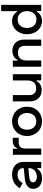

<svg xmlns="http://www.w3.org/2000/svg" viewBox="1280 -2020 754 3355"><g transform="rotate(-90 1657.5 -343.0)"><path d="M45 -375 137 -323C164 -378 208 -414 281 -414C355 -414 396 -376 396 -319V-306L206 -286C97 -275 35 -223 35 -139C35 -47 108 14 219 14C323 14 367 -36 383 -69H397V0H505V-316C505 -433 419 -510 285 -510C165 -510 92 -450 45 -375ZM149 -144C149 -184 183 -202 235 -208L396 -225V-214C396 -138 344 -77 242 -77C182 -77 149 -104 149 -144Z M736 -496H629V0H739V-285C739 -357 781 -394 848 -394H928V-498H874C807 -498 766 -474 748 -420H736Z M958 -248C958 -93 1069 14 1214 14C1359 14 1470 -93 1470 -248C1470 -403 1359 -510 1214 -510C1069 -510 958 -403 958 -248ZM1068 -248C1068 -347 1127 -409 1214 -409C1301 -409 1360 -347 1360 -248C1360 -149 1301 -87 1214 -87C1127 -87 1068 -149 1068 -248Z M2038 0V-496H1928V-237C1928 -142 1878 -88 1792 -88C1716 -88 1673 -131 1673 -208V-496H1563V-198C1563 -66 1649 8 1755 8C1849 8 1895 -36 1916 -82H1930V0Z M2168 -496V0H2278V-259C2278 -354 2328 -408 2414 -408C2490 -408 2533 -366 2533 -289V0H2643V-299C2643 -431 2558 -504 2451 -504C2357 -504 2312 -461 2290 -415H2276V-496Z M3250 -700H3140V-422H3128C3102 -466 3057 -510 2965 -510C2839 -510 2736 -401 2736 -248C2736 -95 2839 14 2965 14C3057 14 3102 -31 3128 -74H3142V0H3250ZM2994 -412C3081 -412 3140 -350 3140 -248C3140 -146 3081 -84 2994 -84C2909 -84 2846 -143 2846 -248C2846 -353 2909 -412 2994 -412Z"/></g></svg>

Font: Space Text SemiBold
Style: Regular
Weight: 600
Designer: Florian Karsten (Space Text), Colophon Foundry (Space Mono)
Foundry: Florian Karsten
Version: Version 1.003;PS 001.003;hotconv 1.0.88;makeotf.lib2.5.64775